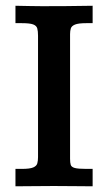

<svg xmlns="http://www.w3.org/2000/svg" viewBox="-20 -653 377 673"><path d="M34.2 0V-61H56.6Q85 -61 96.7 -66.2Q108.4 -71.3 110.8 -80.6Q113.3 -89.8 113.3 -102.1V-527.8Q113.3 -543.9 110.6 -553.5Q107.9 -563 96.2 -567.4Q84.5 -571.8 56.6 -571.8H34.2V-632.8Q64.5 -632.3 85.9 -631.8Q107.4 -631.3 127.9 -631.3Q179.2 -631.3 211.4 -631.6Q243.7 -631.8 264.9 -632.3Q286.1 -632.8 304.7 -632.8V-571.8H282.2Q254.9 -571.8 242.9 -566.9Q231 -562 228.3 -553.5Q225.6 -544.9 225.6 -533.2V-96.7Q225.6 -82.5 228 -75Q230.5 -67.4 242.2 -64.2Q253.9 -61 282.2 -61H304.7V0Q272.5 0 242.9 -0.5Q213.4 -1 168.5 -1Q127.4 -1 96.2 -0.5Q64.9 0 34.2 0Z"/></svg>

Font: Kameron Medium
Style: Regular
Weight: 500
Designer: Vernon Adams
Foundry: Vernon Adams
Version: Version 1.100